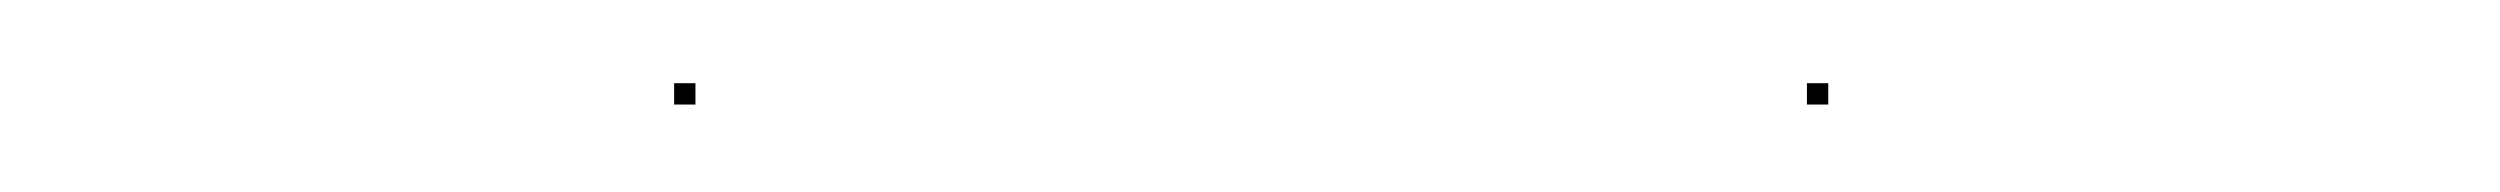

<svg xmlns="http://www.w3.org/2000/svg" viewBox="-20 -154 586 45"><path d="M138 -129.5H143V-134.5H138ZM403.5 -129.5H408.5V-134.5H403.5Z"/></svg>

Font: FRB American Cursive Just Endings
Style: Italic
Weight: 400
Italic angle: -25°
Version: Version 2.0;Modular Font Editor K font №1